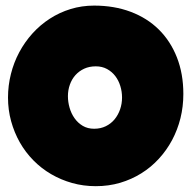

<svg xmlns="http://www.w3.org/2000/svg" viewBox="-20 -677 678 679"><path d="M628.4 -344.7Q628.4 -300.3 618.2 -259Q607.9 -217.8 588.6 -181.6Q569.3 -145.5 541.7 -115.5Q514.2 -85.4 479.7 -64Q445.3 -42.5 404.8 -30.5Q364.3 -18.6 318.8 -18.6Q274.9 -18.6 235.1 -29.8Q195.3 -41 160.6 -61.3Q126 -81.5 97.9 -110.1Q69.8 -138.7 50 -173.6Q30.3 -208.5 19.3 -248.5Q8.3 -288.6 8.3 -332Q8.3 -374.5 18.6 -415.3Q28.8 -456.1 48.1 -492.2Q67.4 -528.3 94.7 -558.6Q122.1 -588.9 156 -610.8Q189.9 -632.8 229.5 -645Q269 -657.2 313 -657.2Q383.8 -657.2 442.1 -635.3Q500.5 -613.3 541.7 -572.5Q583 -531.7 605.7 -473.9Q628.4 -416 628.4 -344.7ZM411.6 -332Q411.6 -353 405.5 -372.8Q399.4 -392.6 387.7 -408Q376 -423.3 358.6 -432.9Q341.3 -442.4 318.8 -442.4Q295.9 -442.4 277.8 -434.1Q259.8 -425.8 246.8 -411.4Q233.9 -397 227.1 -377.7Q220.2 -358.4 220.2 -336.9Q220.2 -316.4 226.1 -295.9Q231.9 -275.4 243.7 -258.8Q255.4 -242.2 272.7 -231.9Q290 -221.7 313 -221.7Q335.9 -221.7 354.2 -230.7Q372.6 -239.7 385.3 -255.1Q397.9 -270.5 404.8 -290.5Q411.6 -310.5 411.6 -332Z"/></svg>

Font: Luckiest Guy RUS-BEL-UKR
Style: Regular
Weight: 400
Designer: Astigmatic (AOETI)
Foundry: Astigmatic (AOETI)
Version: Version 1.00 March 11, 2019, initial release